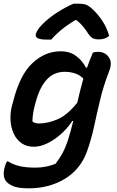

<svg xmlns="http://www.w3.org/2000/svg" viewBox="-21 -827 641 1048"><path d="M310 -547Q361 -547 395 -521Q429 -495 448 -458H454Q461 -478 469 -498.5Q477 -519 486 -540Q492 -542 499 -543Q506 -544 514 -544Q553 -544 573 -514.5Q593 -485 576 -442Q544 -359 526 -284Q508 -209 493 -138.5Q478 -68 453 2Q417 99 331.5 150Q246 201 135 201Q79 201 51 189Q23 177 11 161Q-8 135 4 88Q9 68 17 54H23Q48 70 83 79Q118 88 173 88Q230 88 282 67Q305 37 320 9.5Q335 -18 348 -56Q357 -84 364.5 -111.5Q372 -139 379 -167H374Q346 -125 310 -93.5Q274 -62 236 -44Q198 -26 164 -26Q124 -26 96.5 -45.5Q69 -65 54 -97.5Q39 -130 36.5 -169.5Q34 -209 44 -249L51 -274Q87 -418 156 -482.5Q225 -547 310 -547ZM156 -164Q170 -153 192 -153Q240 -153 293.5 -176Q347 -199 401 -267Q408 -298 416 -330.5Q424 -363 434 -398Q416 -417 389.5 -426Q363 -435 332 -435Q274 -435 235.5 -394Q197 -353 175 -274L170 -256Q163 -230 159.5 -207Q156 -184 156 -164ZM381 -807H409Q432 -807 448 -801.5Q464 -796 486 -775Q515 -748 538.5 -712Q562 -676 575 -631Q563 -621 549 -616.5Q535 -612 519 -612Q496 -612 484 -619Q472 -626 460 -644Q449 -662 434.5 -680Q420 -698 397 -717H390Q343 -689 311.5 -662.5Q280 -636 259 -611H231Q170 -611 174 -638Q176 -649 184.5 -663Q193 -677 212 -696Q247 -731 293.5 -760.5Q340 -790 381 -807Z"/></svg>

Font: Recursive Mn Csl St SmB
Style: Italic
Weight: 600
Italic angle: -15°
Monospace: yes
Version: Version 1.079;hotconv 1.0.112;makeotfexe 2.5.65598; ttfautoh